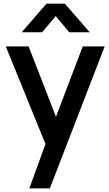

<svg xmlns="http://www.w3.org/2000/svg" viewBox="-20 -795 599 1055"><path d="M211.4 -617.7H99.1L235.4 -774.9H336.4L473.1 -617.7H360.4L286.1 -706.5ZM253.9 240.2H141.1L230 -3.4L11.7 -540H137.2L287.6 -153.3L434.6 -540H555.2Z"/></svg>

Font: Vela Sans Bd
Style: Bold
Weight: 700
Designer: Principal design: Mikhail Sharanda - project Manrope.
Design modification: Ravid Balaliev
Foundry: Mikhail Sharanda
Version: Version 1.001